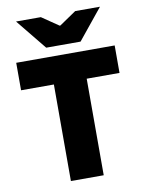

<svg xmlns="http://www.w3.org/2000/svg" viewBox="-94 -926 751 991"><g transform="rotate(-10 282.0 -430.0)"><path d="M196 0V-506H24V-650H540V-506H368V0ZM190 -700 60 -860H190L278 -800H282L370 -860H500L370 -700Z"/></g></svg>

Font: Mada Black
Style: Regular
Weight: 900
Designer: Khaled Hosny
Version: Version 1.5